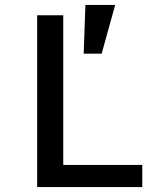

<svg xmlns="http://www.w3.org/2000/svg" viewBox="-20 -760 680 780"><path d="M131 0V-698H237V-90H558V0ZM393 -542H320L327 -740H448Z"/></svg>

Font: Writer Medium
Style: Regular
Weight: 500
Monospace: yes
Designer: Mike Abbink, Paul van der Laan, Pieter van Rosmalen
Foundry: Bold Monday
Version: Version 2.001 2020